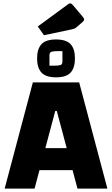

<svg xmlns="http://www.w3.org/2000/svg" viewBox="-20 -1110 659 1130"><path d="M7.4 0 173.4 -625H446L612 0H436L314.2 -457H305.2L183.4 0ZM118.4 -108.8V-238H501.5V-108.8ZM310.2 -654.9Q249.6 -654.9 223.9 -683.1Q198.3 -711.3 198.3 -766.6Q198.3 -821.9 223.9 -849.8Q249.6 -877.7 309.8 -877.7Q370 -877.7 395.6 -849.9Q421.1 -822.1 421.1 -766.5Q421.1 -711 395.7 -682.9Q370.2 -654.9 310.2 -654.9ZM271 -723.6H305.4Q324.4 -723.6 335.9 -727.1Q347.4 -730.6 347.4 -749.6V-809H316Q296 -809 283.5 -805.5Q271 -802 271 -784ZM238.8 -902.7 202.4 -954.2 382.5 -1086.2Q387.5 -1090.2 392.8 -1090.2Q399.8 -1090.2 408.4 -1080.7L466.6 -1011.7Q475.1 -1002.2 475.1 -995.9Q475.1 -988.6 465.1 -979.6L429.7 -949.2Q424.2 -944.5 418.9 -942.1Q413.7 -939.7 404.7 -937.7Z"/></svg>

Font: Changa
Style: Regular
Weight: 400
Designer: Eduardo Rodriguez Tunni
Foundry: Eduardo Rodriguez Tunni
Version: Version 3.003